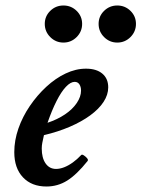

<svg xmlns="http://www.w3.org/2000/svg" viewBox="-20 -666 515 699"><path d="M149 13Q95 13 63.5 -20.5Q32 -54 32 -112Q32 -155 47 -198Q62 -241 88.5 -280Q115 -319 148.5 -350Q182 -381 219 -398.5Q256 -416 293 -416Q331 -416 352.5 -398Q374 -380 374 -348Q374 -321 357 -295Q340 -269 308.5 -246Q277 -223 234 -204.5Q191 -186 140 -174Q136 -156 134 -146Q132 -136 132 -125Q132 -91 146 -71Q160 -51 184 -51Q198 -51 213.5 -57Q229 -63 245 -74.5Q261 -86 275 -101Q278 -105 285 -100.5Q292 -96 297 -90Q302 -84 299 -80Q259 -30 224.5 -8.5Q190 13 149 13ZM153 -219Q189 -231 216.5 -249.5Q244 -268 259.5 -291Q275 -314 275 -336Q275 -350 269 -359Q263 -368 252 -368Q237 -368 220 -350Q203 -332 186 -298.5Q169 -265 153 -219ZM211 -511Q183 -511 163 -531Q143 -551 143 -579Q143 -607 163 -626.5Q183 -646 211 -646Q239 -646 259 -626.5Q279 -607 279 -579Q279 -551 259 -531Q239 -511 211 -511ZM407 -511Q379 -511 359 -531Q339 -551 339 -579Q339 -607 359 -626.5Q379 -646 407 -646Q435 -646 455 -626.5Q475 -607 475 -579Q475 -551 455 -531Q435 -511 407 -511Z"/></svg>

Font: Junicode VF
Style: Italic
Weight: 400
Italic angle: -11°
Designer: Peter S. Baker
Version: Version 2.209